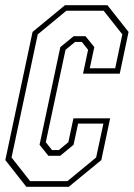

<svg xmlns="http://www.w3.org/2000/svg" viewBox="-28 -720 515 740"><path d="M73.5 0 -7.5 -103 97.5 -597 222.5 -700H386L467.5 -597L433.5 -436H292L311.5 -528L287.5 -558.5H261.5L224.5 -528L148.5 -172L172.5 -141.5H198.5L235.5 -172L255 -264H396.5L362.5 -103L237 0ZM88 -22H232L342.5 -113L370.5 -243.5H273L255.5 -162L204 -119.5H158.5L124.5 -162L204.5 -538.5L256 -580.5H301.5L335.5 -538.5L318 -457H416L443.5 -587.5L371.5 -678.5H227.5L117.5 -587.5L16.5 -113Z"/></svg>

Font: Tourney Condensed ExtraLight
Style: Italic
Weight: 200
Width: 3
Italic angle: -12°
Designer: Tyler Finck
Foundry: Etcetera Type Co
Version: Version 1.010; ttfautohint (v1.8.3)